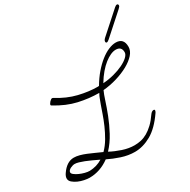

<svg xmlns="http://www.w3.org/2000/svg" viewBox="-207 -1143 1349 1361"><g transform="rotate(-30 467.5 -462.5)"><path d="M166 -559Q161 -561 161 -566Q161 -570 165 -576.5Q169 -583 174 -588.5Q179 -594 185 -598Q191 -602 195 -602Q198 -602 202 -600Q283 -549 364 -529.5Q445 -510 517 -510Q520 -510 522.5 -510.5Q525 -511 527 -511Q555 -559 588 -597.5Q621 -636 655 -663Q689 -690 722 -704Q755 -718 782 -718Q847 -718 847 -647Q847 -614 820.5 -584.5Q794 -555 750.5 -531Q707 -507 652 -490.5Q597 -474 540 -469Q528 -444 513 -397Q498 -350 476 -293.5Q454 -237 423 -179Q392 -121 349 -75Q390 -53 439.5 -36.5Q489 -20 536 -20Q563 -20 589.5 -26Q616 -32 642 -47Q668 -62 694.5 -87Q721 -112 747 -150Q761 -170 777 -170Q785 -169 785 -163Q785 -156 779 -146Q715 -53 648 -15.5Q581 22 515 22Q461 22 406.5 4Q352 -14 308 -36Q232 20 144 20Q127 20 102 15Q77 10 54.5 0Q32 -10 16 -24Q0 -38 0 -56Q0 -74 14 -94Q59 -160 117 -160Q138 -160 162.5 -153.5Q187 -147 212.5 -136.5Q238 -126 265.5 -113.5Q293 -101 320 -89Q351 -120 375 -161Q399 -202 417.5 -244.5Q436 -287 449 -325Q462 -363 471 -388Q479 -408 486 -428Q493 -448 504 -467Q423 -467 338.5 -486Q254 -505 166 -559ZM563 -512Q609 -515 652.5 -526.5Q696 -538 730 -554.5Q764 -571 784 -590Q804 -609 804 -627Q804 -674 757 -674Q737 -674 713.5 -663.5Q690 -653 664.5 -633Q639 -613 613 -582.5Q587 -552 563 -512ZM170 -22Q228 -24 274 -53L266 -57Q243 -68 219 -79Q195 -90 173.5 -98.5Q152 -107 133 -112.5Q114 -118 100 -118Q93 -118 83.5 -115.5Q74 -113 65 -108.5Q56 -104 49.5 -97Q43 -90 43 -81Q43 -72 56.5 -61.5Q70 -51 90 -42Q110 -33 131.5 -27.5Q153 -22 170 -22ZM905 -937Q916 -947 925 -947Q930 -947 932.5 -943.5Q935 -940 935 -935Q935 -926 920 -913L750 -761Q737 -750 730 -750Q721 -750 721 -761Q721 -772 735 -785Z"/></g></svg>

Font: Discipuli Britannica
Style: Regular
Weight: 400
Designer: Peter Wiegel
Foundry: Peter Wiegel
Version: Version 0.001 2009